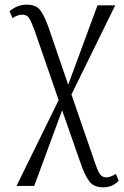

<svg xmlns="http://www.w3.org/2000/svg" viewBox="-20 -559 532 825"><path d="M51 240 232 -129 128 -430Q115 -465 105.5 -480.5Q96 -496 77 -496Q55 -496 34 -481L21 -511Q55 -539 94 -539Q133 -539 151 -517.5Q169 -496 188 -443L273 -195L399 -536H475L287 -153L379 114Q391 150 399 169.5Q407 189 415.5 196Q424 203 437 203Q447 203 458 198.5Q469 194 478 188L490 218Q463 246 423 246Q385 246 365.5 222.5Q346 199 326 141L247 -85L127 240Z"/></svg>

Font: Noto Serif Condensed Light
Style: Regular
Weight: 300
Width: 3
Designer: Monotype Design Team
Foundry: Monotype Imaging Inc.
Version: Version 2.013